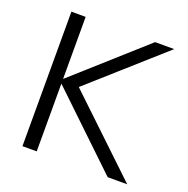

<svg xmlns="http://www.w3.org/2000/svg" viewBox="-123 -806 906 923"><g transform="rotate(20 329.5 -344.0)"><path d="M524 0 148 -359 516 -688H614L222 -339L223 -381L624 0ZM88 0V-688H161V0Z"/></g></svg>

Font: Outfit-Light
Style: Regular
Weight: 300
Designer: Rodrigo Fuenzalida
Foundry: fragTYPE
Version: Version 1.000